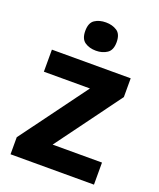

<svg xmlns="http://www.w3.org/2000/svg" viewBox="-141 -846 770 932"><g transform="rotate(20 244.0 -380.0)"><path d="M458 0H27V-88L280 -432H42V-546H449V-449L203 -114H458ZM244 -760Q277 -760 301 -744.5Q325 -729 325 -687Q325 -646 301 -630Q277 -614 244 -614Q210 -614 186.5 -630Q163 -646 163 -687Q163 -729 186.5 -744.5Q210 -760 244 -760Z"/></g></svg>

Font: Noto Sans Cham
Style: Bold
Weight: 700
Version: Version 2.002